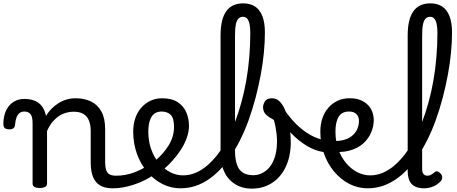

<svg xmlns="http://www.w3.org/2000/svg" viewBox="-75 -1104 2718 1143"><path d="M596 17Q562 17 537 7.5Q512 -2 496 -21.5Q480 -41 472.5 -70.5Q465 -100 465 -140V-326Q465 -361 454.5 -386.5Q444 -412 422 -425.5Q400 -439 363 -439Q342 -439 319.5 -433Q297 -427 276.5 -413.5Q256 -400 237.5 -378Q219 -356 205 -324V-11Q205 2 194 8.5Q183 15 161 15Q140 15 129.5 8.5Q119 2 119 -11V-369Q119 -411 106 -425.5Q93 -440 70 -440Q53 -440 41.5 -431Q30 -422 23.5 -405Q17 -388 15 -365Q14 -349 6 -341.5Q-2 -334 -20 -334Q-36 -334 -46 -341Q-56 -348 -55 -374Q-53 -417 -37.5 -448.5Q-22 -480 5.5 -497.5Q33 -515 70 -515Q96 -515 116.5 -509.5Q137 -504 153 -492.5Q169 -481 180 -463.5Q191 -446 197 -422L199 -414Q213 -438 232 -457Q251 -476 273.5 -490Q296 -504 321.5 -511.5Q347 -519 375 -519Q427 -519 466.5 -500Q506 -481 528.5 -440.5Q551 -400 551 -334V-140Q551 -95 564.5 -76.5Q578 -58 615 -58Q629 -58 636 -46.5Q643 -35 641.5 -20.5Q640 -6 629 5.5Q618 17 596 17Z M596 17Q577 17 570.5 5.5Q564 -6 568 -20.5Q572 -35 584 -46.5Q596 -58 615 -58Q671 -58 722.5 -77Q774 -96 811 -124Q825 -133 835 -128Q845 -123 850 -110.5Q855 -98 853.5 -84.5Q852 -71 841 -64Q809 -41 767.5 -22.5Q726 -4 682 6.5Q638 17 596 17Z M815 -121Q837 -136 856.5 -153.5Q876 -171 892 -189Q914 -214 929.5 -239.5Q945 -265 953 -292.5Q961 -320 961 -349Q961 -401 941 -420.5Q921 -440 887 -440Q873 -440 866.5 -452Q860 -464 860.5 -479.5Q861 -495 868.5 -507Q876 -519 890 -519Q947 -519 982.5 -496Q1018 -473 1034 -435.5Q1050 -398 1050 -355Q1050 -321 1037.5 -285Q1025 -249 1003 -214.5Q981 -180 952 -148Q931 -124 907 -103Q883 -82 857 -64Z M1000 17Q941 17 890 -9.5Q839 -36 800 -82.5Q761 -129 739.5 -190Q718 -251 718 -321Q718 -364 730.5 -400.5Q743 -437 766.5 -463.5Q790 -490 821.5 -504.5Q853 -519 890 -519Q899 -519 903.5 -507Q908 -495 907 -479.5Q906 -464 900.5 -452Q895 -440 886 -440Q870 -440 857.5 -435Q845 -430 835.5 -420Q826 -410 820 -395Q814 -380 811 -361.5Q808 -343 808 -320Q808 -263 825 -215.5Q842 -168 871.5 -133Q901 -98 938 -79Q975 -60 1014 -60Q1052 -60 1087.5 -74.5Q1123 -89 1156 -116.5Q1189 -144 1219 -182.5Q1249 -221 1275 -269Q1301 -317 1322.5 -373.5Q1344 -430 1361.5 -493Q1379 -556 1391 -624Q1403 -692 1409 -764Q1415 -836 1415 -909Q1415 -921 1428 -927.5Q1441 -934 1458.5 -934Q1476 -934 1489 -927.5Q1502 -921 1502 -909Q1502 -855 1496 -791.5Q1490 -728 1477.5 -660.5Q1465 -593 1447 -524Q1429 -455 1405 -388.5Q1381 -322 1350 -261.5Q1319 -201 1282 -150.5Q1245 -100 1201.5 -62.5Q1158 -25 1107.5 -4Q1057 17 1000 17Z M1423 19Q1384 19 1350.5 5.5Q1317 -8 1291.5 -34.5Q1266 -61 1252 -101Q1238 -141 1238 -193V-892Q1238 -989 1271.5 -1036.5Q1305 -1084 1373 -1084Q1416 -1084 1444.5 -1064.5Q1473 -1045 1487.5 -1006.5Q1502 -968 1502 -910Q1502 -891 1489 -882Q1476 -873 1458.5 -873Q1441 -873 1428 -882Q1415 -891 1415 -910Q1415 -942 1410 -963Q1405 -984 1395.5 -994Q1386 -1004 1371 -1004Q1356 -1004 1345 -993.5Q1334 -983 1329 -958.5Q1324 -934 1324 -892V-211Q1324 -169 1331 -140Q1338 -111 1351.5 -94Q1365 -77 1385.5 -69Q1406 -61 1433 -61Q1455 -61 1475.5 -69Q1496 -77 1514 -92.5Q1532 -108 1545.5 -132.5Q1559 -157 1566.5 -189.5Q1574 -222 1574 -264Q1574 -285 1571.5 -306.5Q1569 -328 1565 -349.5Q1561 -371 1555 -390Q1525 -406 1508 -422.5Q1491 -439 1491 -466Q1491 -483 1502.5 -501Q1514 -519 1544 -519Q1574 -519 1595 -494.5Q1616 -470 1629.5 -430Q1643 -390 1649.5 -344Q1656 -298 1656 -255Q1656 -213 1647 -172.5Q1638 -132 1619.5 -97.5Q1601 -63 1573 -37Q1545 -11 1507.5 4Q1470 19 1423 19Z M1850 -199Q1799 -207 1751 -236Q1703 -265 1658.5 -311Q1614 -357 1573 -415Q1561 -433 1569 -447Q1577 -461 1593 -463.5Q1609 -466 1620 -448Q1650 -403 1689 -364.5Q1728 -326 1773 -300.5Q1818 -275 1867 -268Q1880 -266 1885 -254.5Q1890 -243 1887.5 -229.5Q1885 -216 1875.5 -206.5Q1866 -197 1850 -199Z M1873 -270Q1923 -261 1959 -268Q1995 -275 2018 -293Q2041 -311 2051.5 -335Q2062 -359 2062 -384Q2062 -410 2046.5 -425Q2031 -440 2004 -440Q1990 -440 1983 -452Q1976 -464 1976.5 -479.5Q1977 -495 1985 -507Q1993 -519 2009 -519Q2045 -519 2071.5 -508Q2098 -497 2115.5 -479Q2133 -461 2141.5 -437.5Q2150 -414 2150 -388Q2150 -353 2135 -316.5Q2120 -280 2088 -250.5Q2056 -221 2004 -207Q1952 -193 1878 -203Z M2114 17Q2055 17 2004 -9.5Q1953 -36 1914 -82.5Q1875 -129 1853.5 -190Q1832 -251 1832 -321Q1832 -364 1844.5 -400.5Q1857 -437 1880.5 -463.5Q1904 -490 1935.5 -504.5Q1967 -519 2004 -519Q2013 -519 2017.5 -507Q2022 -495 2021 -479.5Q2020 -464 2014.5 -452Q2009 -440 2000 -440Q1984 -440 1971.5 -435Q1959 -430 1949.5 -420Q1940 -410 1934 -395Q1928 -380 1925 -361.5Q1922 -343 1922 -320Q1922 -263 1939 -215.5Q1956 -168 1985.5 -133Q2015 -98 2052 -79Q2089 -60 2128 -60Q2166 -60 2201.5 -74.5Q2237 -89 2270 -116.5Q2303 -144 2333 -182.5Q2363 -221 2389 -269Q2415 -317 2436.5 -373.5Q2458 -430 2475.5 -493Q2493 -556 2505 -624Q2517 -692 2523 -764Q2529 -836 2529 -909Q2529 -921 2542 -927.5Q2555 -934 2572.5 -934Q2590 -934 2603 -927.5Q2616 -921 2616 -909Q2616 -855 2610 -791.5Q2604 -728 2591.5 -660.5Q2579 -593 2561 -524Q2543 -455 2519 -388.5Q2495 -322 2464 -261.5Q2433 -201 2396 -150.5Q2359 -100 2315.5 -62.5Q2272 -25 2221.5 -4Q2171 17 2114 17Z M2450 17Q2424 17 2405 10Q2386 3 2374.5 -10Q2363 -23 2357.5 -42.5Q2352 -62 2352 -86V-892Q2352 -989 2385.5 -1036.5Q2419 -1084 2487 -1084Q2530 -1084 2558.5 -1064.5Q2587 -1045 2601.5 -1006.5Q2616 -968 2616 -910Q2616 -891 2603 -882Q2590 -873 2572.5 -873Q2555 -873 2542 -882Q2529 -891 2529 -910Q2529 -942 2524 -963Q2519 -984 2509.5 -994Q2500 -1004 2485 -1004Q2470 -1004 2459 -993.5Q2448 -983 2443 -958.5Q2438 -934 2438 -892V-96Q2438 -83 2442 -74.5Q2446 -66 2453 -62Q2460 -58 2469 -58Q2478 -58 2485.5 -61Q2493 -64 2500 -69.5Q2507 -75 2514 -80Q2522 -87 2532 -82.5Q2542 -78 2549 -70Q2557 -60 2557.5 -50Q2558 -40 2553 -31Q2542 -16 2525 -5Q2508 6 2489 11.5Q2470 17 2450 17Z"/></svg>

Font: Playwrite AR
Style: Regular
Weight: 400
Designer: Veronika Burian, José Scaglione
Foundry: TypeTogether
Version: Version 1.002